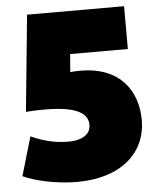

<svg xmlns="http://www.w3.org/2000/svg" viewBox="-52 -750 673 822"><g transform="rotate(-5 284.0 -339.0)"><path d="M15 -18C63 5 156 27 246 27C437 27 545 -73 545 -213C545 -336 474 -446 302 -446C288 -446 273 -446 258 -444L264 -521H512V-705H95L54 -291C84 -293 110 -294 134 -294C281 -294 320 -257 320 -212C320 -176 291 -148 223 -148C156 -148 100 -168 64 -185Z"/></g></svg>

Font: Repo ExtraBlack
Style: Regular
Weight: 400
Designer: Stefan Peev
Foundry: Context Ltd
Version: Version 001.502